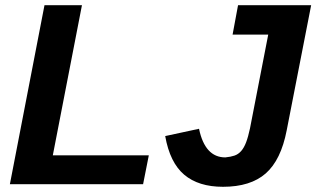

<svg xmlns="http://www.w3.org/2000/svg" viewBox="-20 -708 1216 738"><path d="M18 0 151 -688H295L183 -111H552L530 0ZM837 10Q743 10 688 -36.5Q633 -83 615 -185L745 -213Q768 -103 846 -103Q867 -105 881.5 -110Q896 -115 907 -127.5Q918 -140 926 -161Q934 -182 941 -215L1011 -575H874L895 -688H1176L1082 -207Q1060 -93 1001.5 -41.5Q943 10 837 10Z"/></svg>

Font: Libra Sans Modern
Style: Bold Italic
Weight: 700
Italic angle: -12°
Foundry: Stefan Peev, Context Ltd
Version: Version 1.000